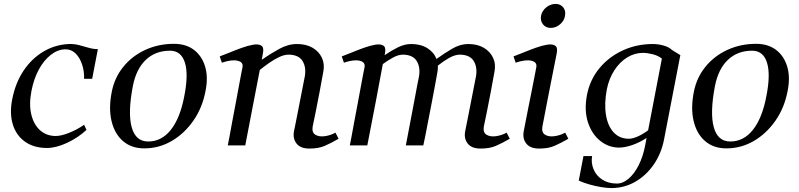

<svg xmlns="http://www.w3.org/2000/svg" viewBox="-20 -740 4067 977"><path d="M219 13Q153 13 108 -18.5Q63 -50 45.5 -106Q28 -162 42 -234Q58 -317 99 -379Q140 -441 200 -477Q260 -513 331 -516Q357 -517 382 -510.5Q407 -504 431 -497Q455 -490 478 -490L449 -339H408Q409 -378 397.5 -412.5Q386 -447 364 -468.5Q342 -490 311 -489Q273 -488 238 -460.5Q203 -433 177.5 -386Q152 -339 140 -277Q127 -210 139 -158.5Q151 -107 183.5 -77.5Q216 -48 264 -48Q291 -48 331.5 -64Q372 -80 408 -105L420 -79Q377 -39 321 -13Q265 13 219 13Z M714 15Q649 15 606 -22Q563 -59 547.5 -124.5Q532 -190 549 -274Q563 -345 607.5 -400Q652 -455 719 -486Q786 -517 865 -517Q926 -517 966.5 -486.5Q1007 -456 1023.5 -402Q1040 -348 1026 -278Q1010 -192 964 -126Q918 -60 853.5 -22.5Q789 15 714 15ZM734 -20Q802 -20 849 -79Q896 -138 917 -247Q940 -360 921 -421Q902 -482 845 -482Q771 -482 722 -435.5Q673 -389 656 -302Q630 -166 650 -93Q670 -20 734 -20Z M1139 0Q1142 -12 1147.5 -43.5Q1153 -75 1161 -117Q1169 -159 1177.5 -204.5Q1186 -250 1193.5 -290.5Q1201 -331 1206.5 -360Q1212 -389 1214 -398Q1219 -424 1189 -431Q1159 -438 1109 -421L1098 -453Q1118 -460 1148 -472.5Q1178 -485 1210 -496.5Q1242 -508 1268.5 -512.5Q1295 -517 1309.5 -508Q1324 -499 1318 -469Q1315 -455 1312 -436Q1355 -466 1400.5 -491Q1446 -516 1491 -516Q1538 -516 1570.5 -497Q1603 -478 1618 -446Q1633 -414 1625 -374Q1617 -328 1606.5 -273.5Q1596 -219 1586.5 -171Q1577 -123 1571 -96Q1566 -66 1584.5 -54.5Q1603 -43 1632.5 -47Q1662 -51 1687 -65L1703 -34Q1665 -12 1633 2Q1601 16 1555 16Q1509 16 1489 -9.5Q1469 -35 1476 -72Q1479 -87 1485 -116.5Q1491 -146 1498 -182.5Q1505 -219 1512 -254Q1519 -289 1524 -315.5Q1529 -342 1531 -351Q1539 -398 1519.5 -429.5Q1500 -461 1450 -462Q1426 -462 1400 -449.5Q1374 -437 1348.5 -419Q1323 -401 1302 -384Q1287 -308 1268 -208Q1249 -108 1228 0Z M1760 0Q1763 -12 1768.5 -43.5Q1774 -75 1782 -117Q1790 -159 1798.5 -204.5Q1807 -250 1814.5 -290.5Q1822 -331 1827.5 -360Q1833 -389 1835 -398Q1840 -424 1810 -431Q1780 -438 1730 -421L1719 -453Q1739 -460 1769 -472.5Q1799 -485 1831 -496.5Q1863 -508 1889.5 -512.5Q1916 -517 1930.5 -508Q1945 -499 1939 -469Q1938 -464 1937 -459Q1970 -482 2004.5 -499Q2039 -516 2072 -516Q2121 -516 2154.5 -495Q2188 -474 2201 -440Q2241 -469 2281.5 -492.5Q2322 -516 2362 -516Q2409 -516 2441.5 -497Q2474 -478 2489 -446Q2504 -414 2496 -374Q2488 -328 2477.5 -273.5Q2467 -219 2457.5 -171Q2448 -123 2442 -96Q2437 -66 2455.5 -54.5Q2474 -43 2503.5 -47Q2533 -51 2558 -65L2574 -34Q2536 -12 2504 2Q2472 16 2426 16Q2380 16 2360 -9.5Q2340 -35 2347 -72Q2350 -87 2356 -116.5Q2362 -146 2369 -182.5Q2376 -219 2383 -254Q2390 -289 2395 -315.5Q2400 -342 2402 -351Q2410 -398 2390.5 -429.5Q2371 -461 2321 -462Q2295 -462 2265 -445Q2235 -428 2208 -406Q2209 -390 2206 -374Q2201 -346 2193.5 -305Q2186 -264 2177 -218Q2168 -172 2159.5 -128Q2151 -84 2144.5 -50Q2138 -16 2134 0H2045Q2048 -15 2055 -52Q2062 -89 2071 -136Q2080 -183 2088.5 -228.5Q2097 -274 2103.5 -308Q2110 -342 2112 -351Q2120 -398 2100.5 -429.5Q2081 -461 2031 -462Q2007 -462 1980.5 -447.5Q1954 -433 1928 -414Q1914 -336 1893 -227Q1872 -118 1849 0Z M2783 -598Q2757 -598 2743 -616Q2729 -634 2733 -659Q2738 -685 2759.5 -702.5Q2781 -720 2807 -720Q2832 -720 2846 -702.5Q2860 -685 2855 -659Q2851 -634 2829.5 -616Q2808 -598 2783 -598ZM2724 16Q2678 16 2658 -9.5Q2638 -35 2645 -72Q2648 -87 2654.5 -121Q2661 -155 2669.5 -197.5Q2678 -240 2686.5 -282Q2695 -324 2701 -356Q2707 -388 2709 -398Q2714 -424 2684 -431Q2654 -438 2604 -421L2593 -453Q2613 -460 2643 -472.5Q2673 -485 2705 -496.5Q2737 -508 2763.5 -512.5Q2790 -517 2804.5 -508Q2819 -499 2813 -469Q2807 -439 2798.5 -396Q2790 -353 2780.5 -305Q2771 -257 2762.5 -213Q2754 -169 2748 -137.5Q2742 -106 2740 -96Q2735 -66 2753.5 -54.5Q2772 -43 2801.5 -47Q2831 -51 2856 -65L2872 -34Q2834 -12 2802 2Q2770 16 2724 16Z M3252 -471Q3209 -471 3171 -447.5Q3133 -424 3106 -382Q3079 -340 3068 -286Q3054 -212 3063.5 -155Q3073 -98 3103 -66Q3133 -34 3180 -34Q3199 -34 3225 -45.5Q3251 -57 3278 -77L3348 -442Q3329 -457 3301 -464Q3273 -471 3252 -471ZM3130 11Q3077 11 3034 -23.5Q2991 -58 2971.5 -118.5Q2952 -179 2967 -258Q2982 -334 3029.5 -392Q3077 -450 3148 -483Q3219 -516 3302 -516Q3330 -516 3357.5 -508Q3385 -500 3399 -486L3441 -460H3442L3359 -30Q3345 42 3306 98Q3267 154 3211.5 185.5Q3156 217 3091 217Q3069 217 3039 212Q3009 207 2979 198.5Q2949 190 2925 179L2949 54H2993Q2987 88 3000 120.5Q3013 153 3044 173.5Q3075 194 3119 194Q3150 194 3179 169Q3208 144 3230 100.5Q3252 57 3263 0L3270 -38Q3235 -15 3197.5 -2Q3160 11 3130 11Z M3676 15Q3611 15 3568 -22Q3525 -59 3509.5 -124.5Q3494 -190 3511 -274Q3525 -345 3569.5 -400Q3614 -455 3681 -486Q3748 -517 3827 -517Q3888 -517 3928.5 -486.5Q3969 -456 3985.5 -402Q4002 -348 3988 -278Q3972 -192 3926 -126Q3880 -60 3815.5 -22.5Q3751 15 3676 15ZM3696 -20Q3764 -20 3811 -79Q3858 -138 3879 -247Q3902 -360 3883 -421Q3864 -482 3807 -482Q3733 -482 3684 -435.5Q3635 -389 3618 -302Q3592 -166 3612 -93Q3632 -20 3696 -20Z"/></svg>

Font: Wittgenstein-Italic Regular
Style: Italic
Weight: 400
Italic angle: -11°
Designer: Jörg Drees
Foundry: Jörg Drees
Version: Version 1.000; ttfautohint (v1.8.4.7-5d5b)